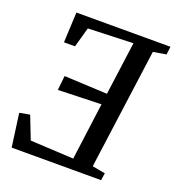

<svg xmlns="http://www.w3.org/2000/svg" viewBox="-134 -850 876 957"><g transform="rotate(20 303.5 -371.5)"><path d="M35 0 11 -176 65.5 -186 112.5 -65.5 342 -53.5 382 -356 153 -349 161 -425.5 389.5 -414.5 427.5 -696.5 188.5 -688 159 -582.5H100.5L108 -743H607L601.5 -700.5L533 -689L446.5 -51L515 -38.5L509.5 0Z"/></g></svg>

Font: Merriweather 24pt
Style: Italic
Weight: 400
Italic angle: -7.8°
Designer: Eben Sorkin
Foundry: Eben Sorkin
Version: Version 2.101